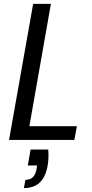

<svg xmlns="http://www.w3.org/2000/svg" viewBox="-20 -717 472 984"><path d="M136.9 49.2H227.2Q229.2 72 228.3 92.6Q227.5 113.2 224.2 131.5Q217.4 171.1 201.2 196.9Q184.9 222.7 160.2 234.8Q135.5 247 102.4 247L110.2 204.8Q135.7 204.8 149.2 190.3Q162.7 175.8 167.5 148.6L170 131H122.4ZM149.9 -697.2H240.9L130.5 -70.1H374.1L361 0H26.4Z"/></svg>

Font: Poppins Variable
Style: Italic
Weight: 100
Italic angle: -10°
Designer: Jonny Pinhorn
Foundry: Indian Type Foundry
Version: Version 6.000